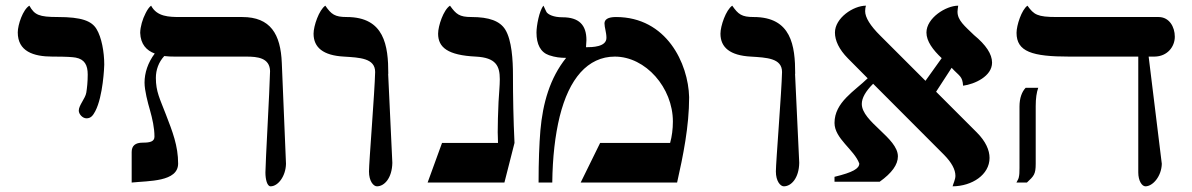

<svg xmlns="http://www.w3.org/2000/svg" viewBox="-20 -637 4160 670"><path d="M281.7 -224.1C296.9 -224.1 304.2 -233.4 312.5 -249C339.8 -301.3 343.8 -404.8 343.8 -411.6C343.8 -455.6 334.5 -506.8 316.9 -535.6C299.8 -564 264.6 -577.6 182.1 -577.6C115.7 -577.6 100.6 -585 82.5 -617.2C60.1 -604 42 -550.8 42 -523.9C42 -458 96.2 -439.5 163.1 -439.5C213.9 -439.5 231.9 -438 244.1 -436C274.9 -430.2 286.1 -410.2 286.1 -377C286.1 -351.1 283.7 -330.1 281.2 -314C277.8 -293 254.9 -270 254.9 -251C254.9 -238.8 268.1 -224.1 281.7 -224.1Z M839.4 -439.5C878.9 -439.5 920.9 -435.1 922.4 -389.2C920.9 -320.8 906.2 -66.9 906.2 -35.2C906.2 -11.2 912.1 13.2 924.3 13.2C950.2 13.2 977.1 -22 978 -65.4L963.4 -417C959.5 -518.1 923.8 -577.6 825.2 -577.6H609.4C569.3 -577.6 527.8 -578.6 507.3 -617.2C500.5 -612.3 494.1 -603 488.3 -591.3C477.1 -569.8 469.7 -543.9 469.2 -522.5C470.7 -482.4 491.2 -460.9 520 -450.2C496.1 -418.5 484.4 -382.8 484.4 -348.6C484.4 -321.8 495.6 -278.8 503.4 -252.4C511.7 -222.7 519 -190.9 519 -160.2C519 -142.6 502.9 -139.2 478 -139.2C452.1 -139.2 439.5 -128.4 439.5 -106.4V0C499 -6.3 601.1 -2 601.6 -65.9C601.6 -128.4 582 -177.7 558.6 -238.3C538.1 -292 523.9 -316.9 523.9 -365.2C523.9 -393.1 533.7 -420.4 553.2 -441.4C565.4 -439.9 578.1 -439.5 590.3 -439.5Z M1289.1 -385.7C1287.6 -317.4 1267.6 -70.3 1267.6 -38.6C1267.6 -4.9 1283.2 13.2 1295.4 13.2C1321.3 13.2 1348.1 -15.6 1349.1 -68.8L1334.5 -379.4H1335C1335 -477.5 1321.8 -577.6 1189.9 -577.6C1148.4 -577.6 1136.2 -586.9 1115.2 -617.2C1093.3 -602.5 1074.2 -546.4 1074.2 -519.5C1074.2 -471.2 1107.9 -443.4 1180.2 -439.5C1235.4 -436 1289.1 -434.1 1289.1 -385.7Z M1775.4 -138.2C1771.5 -219.7 1770 -299.3 1770 -376C1770 -426.3 1766.1 -496.6 1743.2 -533.7C1724.6 -563.5 1687.5 -577.6 1625 -577.6C1583 -577.6 1571.8 -587.4 1550.3 -617.2C1527.8 -603 1508.8 -546.9 1508.8 -519.5C1508.8 -471.2 1543 -444.3 1640.1 -439.5C1710.9 -436 1724.1 -406.7 1724.1 -360.4C1724.1 -337.4 1721.2 -311 1719.7 -281.7C1717.8 -239.7 1716.8 -204.1 1716.8 -175.3C1716.8 -163.6 1717.8 -155.8 1717.8 -138.2H1522.5L1472.2 0H1740.2Z M2384.8 -297.9C2381.8 -415.5 2306.2 -577.6 2129.4 -577.6C2101.1 -577.6 2089.4 -568.8 2089.4 -555.2C2089.4 -541.5 2096.2 -523.9 2096.2 -504.9C2096.2 -473.1 2046.9 -472.2 2024.9 -472.2C2025.9 -484.4 2026.4 -492.7 2026.4 -497.1C2026.4 -550.3 2000 -576.7 1942.9 -576.7C1911.1 -576.7 1893.1 -586.4 1887.2 -594.7C1884.8 -598.6 1881.3 -607.4 1876.5 -617.2C1861.8 -600.1 1852.1 -546.9 1852.1 -523.4C1852.1 -482.4 1866.2 -454.6 1896 -444.3C1917.5 -437 1935.5 -435.1 1955.6 -435.1C1898.9 -364.7 1874 -276.4 1865.7 -181.6C1861.8 -134.3 1859.4 -73.7 1859.4 0H1907.2C1908.2 -87.4 1917 -164.6 1933.1 -230.5C1949.7 -296.9 1973.6 -348.1 2005.9 -384.3C2038.1 -419.9 2078.1 -439.5 2125.5 -439.5C2232.9 -439.5 2328.1 -331.1 2328.1 -212.9C2328.1 -186.5 2324.7 -160.6 2318.4 -138.2H2074.2L2006.3 0H2342.8C2363.8 -93.3 2384.8 -195.8 2384.8 -297.9Z M2709 -385.7C2707.5 -317.4 2687.5 -70.3 2687.5 -38.6C2687.5 -4.9 2703.1 13.2 2715.3 13.2C2741.2 13.2 2768.1 -15.6 2769 -68.8L2754.4 -379.4H2754.9C2754.9 -477.5 2741.7 -577.6 2609.9 -577.6C2568.4 -577.6 2556.2 -586.9 2535.2 -617.2C2513.2 -602.5 2494.1 -546.4 2494.1 -519.5C2494.1 -471.2 2527.8 -443.4 2600.1 -439.5C2655.3 -436 2709 -434.1 2709 -385.7Z M3246.6 -316.9 3300.8 -400.4C3328.1 -370.6 3338.4 -372.1 3340.8 -337.9C3380.9 -343.3 3441.9 -370.6 3441.9 -418.5C3441.9 -448.2 3420.9 -480 3378.9 -514.6C3346.2 -546.4 3321.3 -565.9 3321.3 -596.2C3321.3 -602.1 3322.8 -609.4 3323.7 -617.2C3280.8 -617.2 3212.9 -574.2 3212.9 -523.4C3212.9 -493.2 3235.4 -462.9 3266.1 -434.1L3209.5 -355L3052.2 -512.2C3016.6 -547.4 2999 -576.2 2999 -598.1C2999 -604 3000 -612.3 3002 -617.2C2957 -617.2 2893.6 -573.7 2893.6 -523.4C2893.6 -495.6 2907.7 -464.8 2939 -433.1L3007.8 -363.8C2962.4 -319.3 2892.1 -280.3 2892.1 -208C2892.1 -153.3 2960.9 -114.7 2978.5 -66.4C2978.5 -48.8 2956.5 -35.6 2892.1 -20V-2.9H3049.8C3092.3 -33.2 3113.3 -62.5 3113.3 -91.3C3113.3 -155.8 2987.3 -211.9 2987.3 -274.4C2987.3 -294.9 3000.5 -318.4 3026.9 -344.7L3274.4 -96.7C3300.8 -69.8 3314 -45.4 3314 -23.4C3314 -10.7 3306.2 4.4 3304.2 13.2C3372.1 12.7 3433.1 -27.3 3433.1 -85.9C3433.1 -112.8 3419.9 -143.6 3388.7 -174.8Z M3559.1 -330.6C3546.4 -317.4 3537.6 -295.4 3537.6 -265.1V-50.3C3537.6 -36.1 3537.1 -26.4 3535.6 -20.5C3535.2 -15.1 3531.7 -8.3 3526.9 0H3563.5C3587.9 -22.9 3594.2 -28.8 3594.2 -65.9V-266.6C3594.2 -293.5 3597.2 -314.5 3603 -330.6ZM3952.1 -35.2C3952.1 -6.3 3964.8 13.2 3977.1 13.2C4002.9 13.2 4033.2 -22 4034.2 -65.4L3988.3 -439.5H4008.3C4054.7 -439.9 4079.6 -475.1 4079.6 -508.8C4079.6 -543.5 4060.1 -577.6 4022.9 -577.6H3667.5C3599.6 -577.6 3587.9 -585.9 3565.4 -617.2C3544.9 -603 3527.3 -548.3 3527.3 -522.5C3527.3 -456.5 3582 -439.5 3711.4 -439.5H3952.1Z"/></svg>

Font: Cardo
Style: Italic
Weight: 400
Designer: David J. Perry
Foundry: David J. Perry
Version: Version 0.99